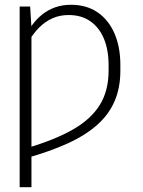

<svg xmlns="http://www.w3.org/2000/svg" viewBox="-20 -573 594 796"><path d="M110.4 -458V203.1H61.5V-545.9H105ZM98.1 -400.9 75.2 -401.4Q91.3 -438 111.3 -466.3Q131.3 -494.6 156.2 -513.9Q181.2 -533.2 210.4 -543.2Q239.7 -553.2 274.4 -553.2Q338.4 -553.2 384 -522.2Q429.7 -491.2 454.3 -435.1Q479 -378.9 479 -303.2V-280.3Q479 -209 455.1 -153.6Q431.2 -98.1 382.8 -55.2Q334.5 -12.2 261.2 21.2Q188 54.7 89.4 82.5V41.5Q206.1 7.3 281.2 -35.4Q356.4 -78.1 393.3 -137.2Q430.2 -196.3 430.2 -279.8V-303.7Q430.2 -365.7 410.9 -412.4Q391.6 -459 354.5 -484.9Q317.4 -510.7 264.2 -510.7Q228 -510.7 197.8 -497.3Q167.5 -483.9 142.8 -459.2Q118.2 -434.6 98.1 -400.9Z"/></svg>

Font: Inter 24pt ExtraLight
Style: Regular
Weight: 250
Designer: Rasmus Andersson
Foundry: rsms
Version: Version 4.001;git-66647c0bb